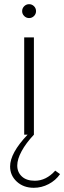

<svg xmlns="http://www.w3.org/2000/svg" viewBox="-20 -644 307 918"><path d="M141.6 253.9Q92.3 253.9 60.3 224.4Q28.3 194.8 28.3 151.9Q28.3 87.9 111.8 0H95.7V-465.3H142.1V0Q104 40.5 83.3 78.9Q62.5 117.2 62.5 147.5Q62.5 179.2 84.5 199.7Q106.4 220.2 146.5 220.2Q200.7 220.2 244.1 171.9L267.1 188.5Q246.1 218.8 212.4 236.3Q178.7 253.9 141.6 253.9ZM142.6 -567.4Q132.8 -557.6 119.1 -557.6Q105.5 -557.6 95.7 -567.4Q85.9 -577.1 85.9 -590.8Q85.9 -604.5 95.7 -614.3Q105.5 -624 119.1 -624Q132.8 -624 142.6 -614.3Q152.3 -604.5 152.3 -590.8Q152.3 -577.1 142.6 -567.4Z"/></svg>

Font: Spartan MB Light
Style: Regular
Weight: 300
Designer: Matt Bailey, Mirko Velimirovic
Foundry: Matt Bailey
Version: Version 1.005